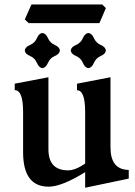

<svg xmlns="http://www.w3.org/2000/svg" viewBox="-20 -839 616 873"><path d="M367.2 14.6V-56.2Q260.3 9.8 201.2 9.8Q85 9.8 85 -147V-330.1Q85 -429.2 46.9 -429.2V-458.5L200.2 -487.8V-160.2Q200.2 -64.5 289.6 -64.5Q322.3 -64.5 367.2 -95.2V-330.1Q367.2 -428.7 330.1 -428.7V-458.5L482.4 -487.8V-168.9Q482.4 -67.4 565.4 -66.4V-26.9ZM381.8 -529.3Q366.2 -530.8 356.9 -553Q347.7 -575.2 325.4 -584.5Q303.2 -593.8 301.8 -609.4Q303.2 -625 325.4 -634.5Q347.7 -644 356.9 -665.8Q366.2 -687.5 381.8 -689Q397.5 -687.5 407 -665.8Q416.5 -644 438.2 -634.5Q460 -625 461.4 -609.4Q460 -593.8 438.2 -584.5Q416.5 -575.2 407 -553Q397.5 -530.8 381.8 -529.3ZM172.9 -529.3Q157.2 -530.8 147.9 -553Q138.7 -575.2 116.5 -584.5Q94.2 -593.8 92.8 -609.4Q94.2 -625 116.5 -634.5Q138.7 -644 147.9 -665.8Q157.2 -687.5 172.9 -689Q188.5 -687.5 198 -665.8Q207.5 -644 229.2 -634.5Q251 -625 252.4 -609.4Q251 -593.8 229.2 -584.5Q207.5 -575.2 198 -553Q188.5 -530.8 172.9 -529.3ZM432.1 -733.9H110.4L92.8 -750.5L123 -818.8H444.8L461.4 -802.2Z"/></svg>

Font: Kelvinch
Style: Bold
Weight: 700
Designer: Paul James Miller
Foundry: High-Logic / Made with FontCreator
Version: Version 3.501;March 28, 2021;FontCreator 13.0.0.2683 64-bit